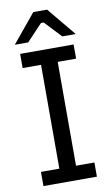

<svg xmlns="http://www.w3.org/2000/svg" viewBox="-98 -939 567 987"><g transform="rotate(-10 186.0 -445.0)"><path d="M46 -74H142V-616H46V-690H325V-616H229V-74H325V0H46ZM150 -890H222L345 -741H275L193 -828H179L97 -741H27Z"/></g></svg>

Font: Mozilla Text BETA
Style: Regular
Weight: 400
Designer: Studio DRAMA
Foundry: Studio DRAMA
Version: Version 0.100